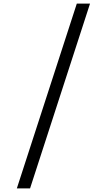

<svg xmlns="http://www.w3.org/2000/svg" viewBox="-20 -855 590 1060"><path d="M73 185 404 -835H477L146 185Z"/></svg>

Font: Lode Term
Style: Regular
Weight: 400
Monospace: yes
Designer: Belleve Invis
Foundry: Belleve Invis
Version: Version 29.2.0